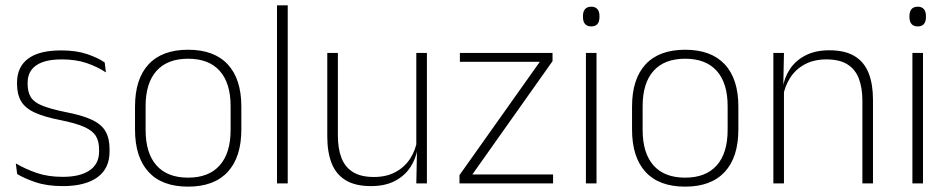

<svg xmlns="http://www.w3.org/2000/svg" viewBox="-20 -684 3540 716"><path d="M214.5 10Q156 10 113.5 -4.2Q71 -18.5 44 -35L39 -74.5Q75 -53.5 117 -39Q159 -24.5 214 -24.5Q278.5 -24.5 314 -48.5Q349.5 -72.5 349.5 -119V-127Q349.5 -157 337.5 -176.8Q325.5 -196.5 294.5 -210.5Q263.5 -224.5 206 -236Q144.5 -248 109 -264.5Q73.5 -281 58.5 -306.8Q43.5 -332.5 43.5 -371.5V-376Q43.5 -434 84.5 -465Q125.5 -496 208 -496Q264.5 -496 305 -482.2Q345.5 -468.5 370.5 -451L375 -414Q343.5 -435 303.2 -448.8Q263 -462.5 210 -462.5Q166 -462.5 138 -452Q110 -441.5 96.5 -422.2Q83 -403 83 -376V-371.5Q83 -340.5 95.2 -321.2Q107.5 -302 138.2 -289.8Q169 -277.5 222.5 -266.5Q286 -254.5 322.2 -237.5Q358.5 -220.5 373.5 -194.2Q388.5 -168 388.5 -128.5V-118.5Q388.5 -55.5 343.2 -22.8Q298 10 214.5 10Z M681.5 12Q584 12 533.8 -43Q483.5 -98 483.5 -201V-286.5Q483.5 -389.5 534 -444Q584.5 -498.5 681.5 -498.5Q778.5 -498.5 829.2 -444Q880 -389.5 880 -286.5V-201Q880 -98 829.2 -43Q778.5 12 681.5 12ZM681.5 -21.5Q758.5 -21.5 799.2 -67.2Q840 -113 840 -199.5V-288Q840 -374 799.5 -419.5Q759 -465 681.5 -465Q604 -465 563.5 -419.5Q523 -374 523 -288V-199.5Q523 -113 563.5 -67.2Q604 -21.5 681.5 -21.5Z M1053 0H1013V-664H1053Z M1200.5 -486.5H1240V-178.5Q1240 -130.5 1253 -96Q1266 -61.5 1295.5 -42.8Q1325 -24 1374.5 -24Q1420.5 -24 1454.2 -42Q1488 -60 1508.8 -91.2Q1529.5 -122.5 1536 -162.5L1547 -130.5H1537Q1531.5 -93 1510.5 -60.8Q1489.5 -28.5 1452.8 -9.2Q1416 10 1363.5 10Q1304.5 10 1268.5 -12.2Q1232.5 -34.5 1216.5 -75.8Q1200.5 -117 1200.5 -175ZM1532.5 -486.5H1572V0H1532.5L1535 -123.5L1532.5 -125.5Z M1741.5 -33.5H2042.5V0H1693.5V-31L1993 -453.5H1695V-486.5H2040.5V-456Z M2204.5 0H2165V-486.5H2204.5ZM2185 -585.5Q2169.5 -585.5 2161.8 -594.5Q2154 -603.5 2154 -620.5V-624.5Q2154 -641 2161.8 -650Q2169.5 -659 2185 -659Q2200 -659 2207.8 -650Q2215.5 -641 2215.5 -624.5V-620.5Q2215.5 -603 2207.8 -594.2Q2200 -585.5 2185 -585.5Z M2535 12Q2437.5 12 2387.2 -43Q2337 -98 2337 -201V-286.5Q2337 -389.5 2387.5 -444Q2438 -498.5 2535 -498.5Q2632 -498.5 2682.8 -444Q2733.5 -389.5 2733.5 -286.5V-201Q2733.5 -98 2682.8 -43Q2632 12 2535 12ZM2535 -21.5Q2612 -21.5 2652.8 -67.2Q2693.5 -113 2693.5 -199.5V-288Q2693.5 -374 2653 -419.5Q2612.5 -465 2535 -465Q2457.5 -465 2417 -419.5Q2376.5 -374 2376.5 -288V-199.5Q2376.5 -113 2417 -67.2Q2457.5 -21.5 2535 -21.5Z M3235.5 0H3196V-308Q3196 -356 3183 -390.5Q3170 -425 3140.5 -443.8Q3111 -462.5 3061.5 -462.5Q3016 -462.5 2982 -444.5Q2948 -426.5 2927.5 -395.2Q2907 -364 2900 -324L2889 -356H2899Q2904.5 -394 2925.5 -426Q2946.5 -458 2983.5 -477.2Q3020.5 -496.5 3072.5 -496.5Q3132 -496.5 3167.8 -474.2Q3203.5 -452 3219.5 -410.8Q3235.5 -369.5 3235.5 -311.5ZM2903.5 0H2864V-486.5H2903.5L2901 -362.5L2903.5 -361Z M3422 0H3382.5V-486.5H3422ZM3402.5 -585.5Q3387 -585.5 3379.2 -594.5Q3371.5 -603.5 3371.5 -620.5V-624.5Q3371.5 -641 3379.2 -650Q3387 -659 3402.5 -659Q3417.5 -659 3425.2 -650Q3433 -641 3433 -624.5V-620.5Q3433 -603 3425.2 -594.2Q3417.5 -585.5 3402.5 -585.5Z"/></svg>

Font: Anek Devanagari ExtraLight
Style: Regular
Weight: 250
Designer: Kailash Malviya (Devanagari) & Yesha Goshar (Latin)
Foundry: Ek Type
Version: Version 1.003